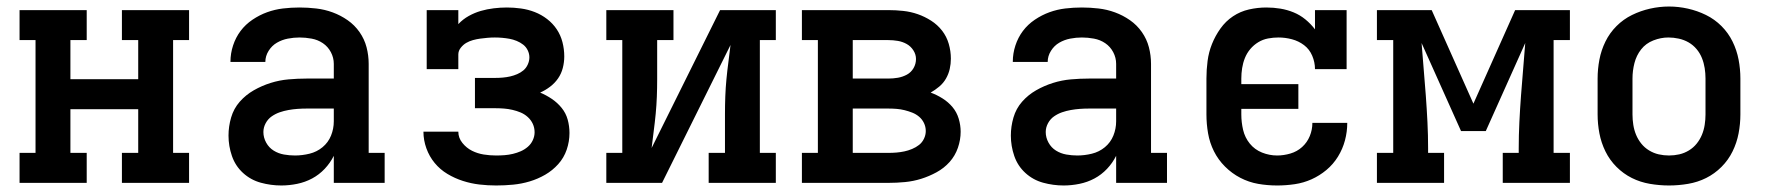

<svg xmlns="http://www.w3.org/2000/svg" viewBox="-20 -561 5440 589"><path d="M40 0V-92H89V-438H40V-530H246V-438H196V-318H404V-438H354V-530H560V-438H511V-92H560V0H354V-92H404V-226H196V-92H246V0Z M843 8Q811 8 780 -0.5Q749 -9 725.5 -30.5Q702 -52 691.5 -82.5Q681 -113 681 -145Q681 -173 689 -200.5Q697 -228 715.5 -249Q734 -270 758.5 -284Q783 -298 810 -306.5Q837 -315 865 -317.5Q893 -320 921 -320H1004V-365Q1004 -384 995 -401Q986 -418 970.5 -428.5Q955 -439 936 -442.5Q917 -446 899 -446Q881 -446 863 -442.5Q845 -439 829.5 -430Q814 -421 804 -405Q794 -389 794 -371Q794 -371 794 -371Q794 -371 794 -371H687Q687 -371 687 -371.5Q687 -372 687 -372Q687 -397 695 -421.5Q703 -446 718 -466Q733 -486 754.5 -500.5Q776 -515 799.5 -523.5Q823 -532 848 -535Q873 -538 899 -538Q924 -538 950 -535Q976 -532 1000.5 -523Q1025 -514 1046.5 -499Q1068 -484 1083 -462.5Q1098 -441 1104.5 -416Q1111 -391 1111 -365V-92H1160V0H1004V-83Q993 -61 976 -43Q959 -25 937.5 -13.5Q916 -2 891.5 3Q867 8 843 8ZM885 -84Q907 -84 929.5 -89.5Q952 -95 969.5 -109.5Q987 -124 995.5 -145Q1004 -166 1004 -189V-228H921Q907 -228 893 -227Q879 -226 865 -223.5Q851 -221 838 -216.5Q825 -212 813.5 -204Q802 -196 795 -183Q788 -170 788 -156Q788 -139 796.5 -123.5Q805 -108 819.5 -99Q834 -90 851 -87Q868 -84 885 -84Z M1502 8Q1476 8 1450.5 5Q1425 2 1400 -6Q1375 -14 1352.5 -27.5Q1330 -41 1313.5 -61Q1297 -81 1288 -106Q1279 -131 1279 -157Q1279 -157 1279 -157Q1279 -157 1279 -157H1386Q1386 -138 1398.5 -122.5Q1411 -107 1428 -98.5Q1445 -90 1464 -87Q1483 -84 1502 -84Q1515 -84 1528 -85Q1541 -86 1553.5 -89Q1566 -92 1577.5 -97Q1589 -102 1599 -110.5Q1609 -119 1614.5 -131Q1620 -143 1620 -155Q1620 -155 1620 -155Q1620 -155 1620 -155Q1620 -155 1620 -155Q1620 -155 1620 -155Q1620 -169 1614.5 -181Q1609 -193 1599 -202Q1589 -211 1577 -216Q1565 -221 1552 -224Q1539 -227 1526 -228Q1513 -229 1500 -229H1437V-322H1500Q1511 -322 1522.5 -323Q1534 -324 1545 -326.5Q1556 -329 1566.5 -333.5Q1577 -338 1585.5 -345Q1594 -352 1599 -363Q1604 -374 1604 -385Q1604 -396 1599 -406.5Q1594 -417 1585 -424Q1576 -431 1565 -435.5Q1554 -440 1543 -442Q1532 -444 1520.5 -445Q1509 -446 1498 -446Q1487 -446 1475.5 -445Q1464 -444 1453 -442.5Q1442 -441 1431 -438Q1420 -435 1410.5 -429.5Q1401 -424 1393.5 -414.5Q1386 -405 1386 -394V-349H1289V-530H1386V-487Q1400 -502 1418 -512Q1436 -522 1455 -527.5Q1474 -533 1494.5 -535.5Q1515 -538 1535 -538Q1556 -538 1578 -535Q1600 -532 1620.5 -524Q1641 -516 1658.5 -502.5Q1676 -489 1688 -471Q1700 -453 1705.5 -431.5Q1711 -410 1711 -388Q1711 -370 1706.5 -352.5Q1702 -335 1692 -320.5Q1682 -306 1667.5 -295Q1653 -284 1637 -277Q1656 -269 1673 -257.5Q1690 -246 1703 -230Q1716 -214 1721.5 -194Q1727 -174 1727 -153Q1727 -127 1718.5 -102Q1710 -77 1692.5 -57.5Q1675 -38 1652.5 -25Q1630 -12 1605 -4.5Q1580 3 1554 5.5Q1528 8 1502 8Z M1840 0V-92H1889V-438H1840V-530H2046V-438H1996V-318Q1996 -291 1995 -264.5Q1994 -238 1991.5 -212Q1989 -186 1985.5 -159.5Q1982 -133 1979 -107L2189 -530H2360V-438H2311V-92H2360V0H2154V-92H2204V-212Q2204 -239 2205 -265.5Q2206 -292 2208.5 -318Q2211 -344 2214.5 -370.5Q2218 -397 2221 -423L2011 0Z M2440 0V-92H2489V-438H2440V-530H2705Q2728 -530 2751 -527.5Q2774 -525 2795.5 -517.5Q2817 -510 2836.5 -497.5Q2856 -485 2870 -467Q2884 -449 2890.5 -426.5Q2897 -404 2897 -381Q2897 -365 2893.5 -349.5Q2890 -334 2882 -320Q2874 -306 2861.5 -295.5Q2849 -285 2835 -277Q2854 -270 2871.5 -259Q2889 -248 2902 -232.5Q2915 -217 2921 -197Q2927 -177 2927 -157Q2927 -132 2918.5 -107.5Q2910 -83 2893 -64Q2876 -45 2853 -32.5Q2830 -20 2806 -12.5Q2782 -5 2756.5 -2.5Q2731 0 2705 0ZM2596 -320H2705Q2720 -320 2734.5 -322.5Q2749 -325 2762 -332Q2775 -339 2782.5 -352Q2790 -365 2790 -380Q2790 -394 2782 -406.5Q2774 -419 2761.5 -426Q2749 -433 2734.5 -435.5Q2720 -438 2705 -438H2596ZM2596 -92H2705Q2718 -92 2730 -93Q2742 -94 2754 -96.5Q2766 -99 2778 -104Q2790 -109 2799.5 -116.5Q2809 -124 2814.5 -135.5Q2820 -147 2820 -159Q2820 -172 2814.5 -183.5Q2809 -195 2799.5 -203Q2790 -211 2778.5 -215.5Q2767 -220 2755 -223Q2743 -226 2730.5 -227Q2718 -228 2705 -228H2596Z M3243 8Q3211 8 3180 -0.5Q3149 -9 3125.5 -30.5Q3102 -52 3091.5 -82.5Q3081 -113 3081 -145Q3081 -173 3089 -200.5Q3097 -228 3115.5 -249Q3134 -270 3158.5 -284Q3183 -298 3210 -306.5Q3237 -315 3265 -317.5Q3293 -320 3321 -320H3404V-365Q3404 -384 3395 -401Q3386 -418 3370.5 -428.5Q3355 -439 3336 -442.5Q3317 -446 3299 -446Q3281 -446 3263 -442.5Q3245 -439 3229.5 -430Q3214 -421 3204 -405Q3194 -389 3194 -371Q3194 -371 3194 -371Q3194 -371 3194 -371H3087Q3087 -371 3087 -371.5Q3087 -372 3087 -372Q3087 -397 3095 -421.5Q3103 -446 3118 -466Q3133 -486 3154.5 -500.5Q3176 -515 3199.5 -523.5Q3223 -532 3248 -535Q3273 -538 3299 -538Q3324 -538 3350 -535Q3376 -532 3400.5 -523Q3425 -514 3446.5 -499Q3468 -484 3483 -462.5Q3498 -441 3504.5 -416Q3511 -391 3511 -365V-92H3560V0H3404V-83Q3393 -61 3376 -43Q3359 -25 3337.5 -13.5Q3316 -2 3291.5 3Q3267 8 3243 8ZM3285 -84Q3307 -84 3329.5 -89.5Q3352 -95 3369.5 -109.5Q3387 -124 3395.5 -145Q3404 -166 3404 -189V-228H3321Q3307 -228 3293 -227Q3279 -226 3265 -223.5Q3251 -221 3238 -216.5Q3225 -212 3213.5 -204Q3202 -196 3195 -183Q3188 -170 3188 -156Q3188 -139 3196.5 -123.5Q3205 -108 3219.5 -99Q3234 -90 3251 -87Q3268 -84 3285 -84Z M3898 8Q3868 8 3839.5 3Q3811 -2 3785 -15.5Q3759 -29 3738 -50Q3717 -71 3704 -97Q3691 -123 3686 -152Q3681 -181 3681 -210V-320Q3681 -347 3684.5 -374Q3688 -401 3698 -426Q3708 -451 3724 -473.5Q3740 -496 3762.5 -511Q3785 -526 3811.5 -532Q3838 -538 3865 -538Q3887 -538 3908 -534.5Q3929 -531 3948.5 -523Q3968 -515 3984.5 -501.5Q4001 -488 4014 -471V-530H4111V-349H4014Q4014 -370 4005.5 -390Q3997 -410 3980.5 -422.5Q3964 -435 3943.5 -440.5Q3923 -446 3902 -446Q3886 -446 3870 -443Q3854 -440 3840 -431.5Q3826 -423 3815.5 -410.5Q3805 -398 3799 -383Q3793 -368 3790.5 -352Q3788 -336 3788 -320V-303H3963V-227H3788V-210Q3788 -186 3793.5 -162.5Q3799 -139 3814 -120.5Q3829 -102 3851.5 -93Q3874 -84 3898 -84Q3918 -84 3938.5 -90Q3959 -96 3974.5 -110Q3990 -124 3998 -143.5Q4006 -163 4006 -184Q4006 -184 4006 -184Q4006 -184 4006 -184H4113Q4113 -184 4113 -184Q4113 -184 4113 -184Q4113 -157 4106 -130.5Q4099 -104 4084.5 -80.5Q4070 -57 4049 -39.5Q4028 -22 4003.5 -11Q3979 0 3952 4Q3925 8 3898 8Z M4204 0V-92H4254V-438H4204V-530H4372L4500 -243L4628 -530H4796V-438H4746V-92H4796V0H4590V-92H4639V-106Q4639 -146 4641 -186.5Q4643 -227 4646 -267.5Q4649 -308 4652.5 -348.5Q4656 -389 4659 -429L4538 -159H4462L4341 -429Q4344 -389 4347.5 -348.5Q4351 -308 4354 -267.5Q4357 -227 4359 -186.5Q4361 -146 4361 -106V-92H4410V0Z M5100 8Q5071 8 5041.5 3Q5012 -2 4986 -15Q4960 -28 4939 -49Q4918 -70 4905 -96.5Q4892 -123 4886.5 -152Q4881 -181 4881 -210V-320Q4881 -349 4886.5 -378Q4892 -407 4905 -433.5Q4918 -460 4939 -481Q4960 -502 4986.5 -515Q5013 -528 5042 -534.5Q5071 -541 5100 -541Q5129 -541 5158 -534.5Q5187 -528 5213.5 -515Q5240 -502 5261 -481Q5282 -460 5295 -433.5Q5308 -407 5313.5 -378Q5319 -349 5319 -320V-210Q5319 -181 5313.5 -152Q5308 -123 5295 -96.5Q5282 -70 5261 -49Q5240 -28 5214 -15Q5188 -2 5158.5 3Q5129 8 5100 8ZM5100 -84Q5116 -84 5131.5 -87.5Q5147 -91 5161 -99.5Q5175 -108 5185 -120.5Q5195 -133 5201 -147.5Q5207 -162 5209.5 -178Q5212 -194 5212 -210V-320Q5212 -336 5209.5 -352Q5207 -368 5201 -383Q5195 -398 5184.5 -410.5Q5174 -423 5160 -431Q5146 -439 5130 -442.5Q5114 -446 5098 -446Q5075 -446 5052 -437Q5029 -428 5014.5 -409.5Q5000 -391 4994 -367.5Q4988 -344 4988 -320V-210Q4988 -194 4990.5 -178Q4993 -162 4999 -147.5Q5005 -133 5015 -120.5Q5025 -108 5039 -99.5Q5053 -91 5068.5 -87.5Q5084 -84 5100 -84Z"/></svg>

Font: Iosevka Slab Semibold Extended
Style: Regular
Weight: 600
Width: 7
Monospace: yes
Designer: Belleve Invis
Foundry: Belleve Invis
Version: Version 11.1.0; ttfautohint (v1.8.3)